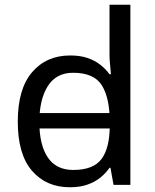

<svg xmlns="http://www.w3.org/2000/svg" viewBox="-20 -780 655 810"><path d="M104 -238V-303H480V-238ZM275 10Q175 10 115 -59.5Q55 -129 55 -267Q55 -405 115.5 -475.5Q176 -546 276 -546Q318 -546 349 -535.5Q380 -525 403 -507Q426 -489 442 -467H448Q447 -480 444.5 -505.5Q442 -531 442 -546V-760H530V0H459L446 -72H442Q426 -49 403 -30.5Q380 -12 348.5 -1Q317 10 275 10ZM289 -63Q374 -63 408.5 -109.5Q443 -156 443 -250V-266Q443 -366 410 -419.5Q377 -473 288 -473Q217 -473 181.5 -416.5Q146 -360 146 -265Q146 -169 181.5 -116Q217 -63 289 -63Z"/></svg>

Font: lmalayalam85
Style: Book
Weight: 400
Designer: Jelle Bosma - Monotype Design Team
Foundry: Monotype Imaging Inc.
Version: Version 2.003